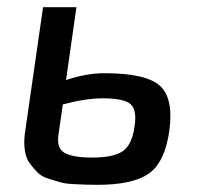

<svg xmlns="http://www.w3.org/2000/svg" viewBox="-20 -508 552 535"><path d="M193 -488 164 -285Q221 -304 271 -304Q386 -304 425 -269.5Q464 -235 452 -145Q440 -57 395.5 -25Q351 7 252 7Q230 7 219 6.5Q208 6 185 5Q162 4 148.5 0Q135 -4 115.5 -10Q96 -16 85 -27Q74 -38 63.5 -52Q53 -66 49.5 -87Q46 -108 49 -134L100 -488ZM155 -217 143 -133Q137 -94 161 -81.5Q185 -69 236 -69Q297 -69 322.5 -87Q348 -105 355 -156Q362 -201 344 -217.5Q326 -234 266 -234Q218 -234 155 -217Z"/></svg>

Font: Exo 2.0 Medium
Style: Italic
Weight: 500
Italic angle: -8°
Designer: Natanael Gama
Version: Version 1.001;PS 001.001;hotconv 1.0.70;makeotf.lib2.5.58329